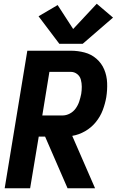

<svg xmlns="http://www.w3.org/2000/svg" viewBox="-20 -1006 624 1026"><path d="M5 0H141L187 -276H221L341 0H488L366 -280Q402 -286 435 -305Q468 -324 492 -353.5Q516 -383 529 -417.5Q542 -452 548 -487Q554 -525 552.5 -563Q551 -601 537 -634.5Q523 -668 495.5 -692Q468 -716 432 -725.5Q396 -735 358 -735H126ZM206 -389 244 -622H358Q377 -622 392 -610.5Q407 -599 412 -580.5Q417 -562 417 -542.5Q417 -523 414 -504Q410 -484 403.5 -464Q397 -444 384.5 -426.5Q372 -409 353 -399Q334 -389 314 -389ZM422 -772 584 -912 497 -986 371 -851 288 -979 186 -919 297 -772Z"/></svg>

Font: Iosevka Sparkle XBdObl
Style: Regular
Weight: 800
Italic angle: -9°
Designer: Belleve Invis
Foundry: Belleve Invis
Version: Version 4.5.0; ttfautohint (v1.8.3)